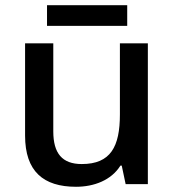

<svg xmlns="http://www.w3.org/2000/svg" viewBox="-20 -705 667 735"><path d="M467 -685H160V-606H467ZM546 -539H439V-267C439 -144 404 -77 293 -77C218 -77 184 -118 184 -202V-539H76V-186C76 -49 146 10 271 10C340 10 406 -15 441 -71H446L461 0H546Z"/></svg>

Font: Noto Sans Lao UI Med
Style: Regular
Weight: 500
Designer: Monotype Design Team
Foundry: Monotype Imaging Inc.
Version: Version 2.000